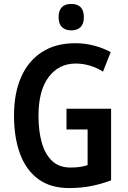

<svg xmlns="http://www.w3.org/2000/svg" viewBox="-20 -943 647 973"><path d="M317 -392H543V-29Q492 -10 441 0Q390 10 330 10Q236 10 174 -35.5Q112 -81 81.5 -163.5Q51 -246 51 -358Q51 -469 86.5 -551Q122 -633 191.5 -678.5Q261 -724 362 -724Q410 -724 456 -712Q502 -700 541 -679L502 -580Q472 -599 436.5 -610Q401 -621 364 -621Q278 -621 226.5 -552.5Q175 -484 175 -356Q175 -280 191.5 -221Q208 -162 243.5 -128Q279 -94 337 -94Q365 -94 384.5 -97Q404 -100 424 -106V-287H317ZM341 -923Q405 -923 405 -856Q405 -822 388 -805.5Q371 -789 341 -789Q312 -789 294.5 -805.5Q277 -822 277 -856Q277 -923 341 -923Z"/></svg>

Font: Noto Sans Sinhala Condensed SemiBold
Style: Regular
Weight: 600
Width: 3
Designer: Jelle Bosma - Monotype Design Team
Foundry: Monotype Imaging Inc.
Version: Version 2.006; ttfautohint (v1.8.4.7-5d5b)